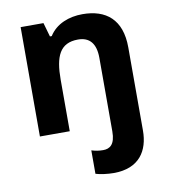

<svg xmlns="http://www.w3.org/2000/svg" viewBox="-87 -630 832 944"><g transform="rotate(-10 328.5 -158.0)"><path d="M405 240C533 240 582 159 582 59V-356C582 -496 505 -556 388 -556C321 -556 256 -532 221 -476H212L192 -546H78V0H227V-257C227 -373 254 -437 345 -437C403 -437 433 -401 433 -330V37C433 103 406 120 373 120C351 120 335 117 315 111V228C337 235 374 240 405 240Z"/></g></svg>

Font: Noto Sans Malayalam
Style: Bold
Weight: 700
Designer: Jelle Bosma - Monotype Design Team
Foundry: Monotype Imaging Inc.
Version: Version 2.104